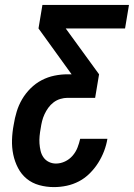

<svg xmlns="http://www.w3.org/2000/svg" viewBox="-20 -755 546 783"><path d="M200 8Q169 8 140 0Q111 -8 89 -26Q67 -44 53.5 -70Q40 -96 34 -125Q28 -154 29 -185Q30 -216 36 -247Q40 -273 48 -299.5Q56 -326 70 -350Q84 -374 104.5 -394.5Q125 -415 150 -428Q175 -441 202 -446.5Q229 -452 255 -452H272L137 -639L153 -735H506L490 -639H248L384 -452L368 -356H255Q241 -356 226 -351.5Q211 -347 198.5 -337.5Q186 -328 177 -315.5Q168 -303 161.5 -289Q155 -275 151.5 -260.5Q148 -246 146 -232Q143 -216 141.5 -200.5Q140 -185 141 -170Q142 -155 145.5 -140Q149 -125 157.5 -113Q166 -101 179.5 -94.5Q193 -88 208 -88Q227 -88 245 -96.5Q263 -105 276 -120Q289 -135 296 -153Q303 -171 307 -189H418Q414 -164 404.5 -139Q395 -114 380.5 -91Q366 -68 346 -48Q326 -28 302 -15.5Q278 -3 252 2.5Q226 8 200 8Z"/></svg>

Font: Iosevka Oblique
Style: Bold
Weight: 700
Italic angle: -9°
Monospace: yes
Designer: Belleve Invis
Foundry: Belleve Invis
Version: Version 32.5.0; ttfautohint (v1.8.4)